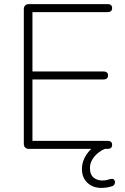

<svg xmlns="http://www.w3.org/2000/svg" viewBox="-20 -725 610 935"><path d="M121 0Q109 0 102.5 -6.5Q96 -13 96 -25V-680Q96 -692 102.5 -698.5Q109 -705 121 -705H505Q515 -705 520.5 -700Q526 -695 526 -686Q526 -676 520.5 -671Q515 -666 505 -666H138V-377H485Q495 -377 500.5 -372Q506 -367 506 -358Q506 -348 500.5 -343Q495 -338 485 -338H138V-39H505Q515 -39 520.5 -34Q526 -29 526 -20Q526 -10 520.5 -5Q515 0 505 0ZM473 190Q432 190 405.5 165Q379 140 379 98Q379 60 402.5 25.5Q426 -9 469 -31L490 0Q475 6 458.5 19Q442 32 430 51Q418 70 418 94Q418 125 435.5 139.5Q453 154 478 154Q489 154 498.5 152Q508 150 517 147Q527 144 532.5 147.5Q538 151 539.5 158Q541 165 538 171.5Q535 178 528 181Q514 186 500.5 188Q487 190 473 190Z"/></svg>

Font: Nunito ExtraLight ExtraLight
Style: Regular
Weight: 250
Version: Version 3.602